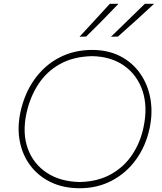

<svg xmlns="http://www.w3.org/2000/svg" viewBox="-20 -990 859 1019"><path d="M403 9Q316.5 9 250 -23Q183.5 -55 141.5 -110.8Q99.5 -166.5 85.2 -239Q71 -311.5 88 -393Q110 -495 163.5 -569.5Q217 -644 295 -684.5Q373 -725 469 -725Q554 -725 618.8 -691.5Q683.5 -658 724.2 -599.5Q765 -541 778.2 -466.2Q791.5 -391.5 774 -309Q754 -215 702 -143.2Q650 -71.5 573.5 -31.2Q497 9 403 9ZM403 -24Q498.5 -26 568.5 -65Q638.5 -104 682 -169.5Q725.5 -235 742 -316Q764.5 -422.5 736.8 -506.8Q709 -591 639.8 -640.5Q570.5 -690 469 -692Q371.5 -690 300.5 -651.2Q229.5 -612.5 184.5 -544.5Q139.5 -476.5 120 -387Q98 -282 127.8 -200.8Q157.5 -119.5 228.8 -72.8Q300 -26 403 -24ZM569 -795Q615 -839.5 659.5 -883Q704 -926.5 749 -970H798Q751 -926 703.2 -882.8Q655.5 -839.5 606 -796ZM402 -795Q443 -839.5 483.2 -883Q523.5 -926.5 563 -970H609Q567 -926 524.5 -882.8Q482 -839.5 437 -796Z"/></svg>

Font: Commissioner Loud Thin
Style: Italic
Weight: 100
Italic angle: -12°
Designer: Kostas Bartsokas
Foundry: Kostas Bartsokas
Version: Version 1.000; ttfautohint (v1.8.3)